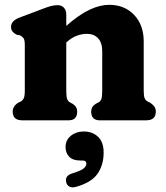

<svg xmlns="http://www.w3.org/2000/svg" viewBox="-20 -512 706 817"><path d="M262 -450V-402Q317.5 -450.5 361.8 -471Q406 -491.5 444.5 -491.5Q510 -491.5 550.8 -448.5Q591.5 -405.5 591.5 -336.5V-126Q591.5 -102.5 595.8 -93.5Q600 -84.5 608.5 -80L619 -75Q630.5 -67 636.8 -58.5Q643 -50 643 -37Q643 0 602 0H405Q368 0 368 -37Q368 -58 387 -70L398.5 -76Q407.5 -80.5 411.2 -90.5Q415 -100.5 415 -126V-293.5Q415 -330 397.5 -349Q380 -368 349 -368Q329.5 -368 307.5 -360.2Q285.5 -352.5 263.5 -332.5L262 -331.5V-126Q262 -100.5 265.8 -90.5Q269.5 -80.5 278.5 -76L289.5 -70Q308.5 -58 308.5 -37Q308.5 0 271.5 0H75Q34 0 34 -37Q34 -60 57.5 -75L68.5 -80Q76.5 -84.5 81 -93.8Q85.5 -103 85.5 -126V-321.5Q85.5 -342 80 -349.5Q74.5 -357 65.5 -361.5L50.5 -364.5Q40 -370 33.5 -377.5Q27 -385 27 -397.5Q27 -423.5 62.5 -437L158 -473Q180 -481.5 194.8 -485.8Q209.5 -490 225.5 -490Q242.5 -490 252.2 -479Q262 -468 262 -450ZM321 171Q290.5 171 274.8 155.2Q259 139.5 259 113.5Q259 84 281.5 65.8Q304 47.5 336 47.5Q373.5 47.5 397.2 70Q421 92.5 421 137Q421 190.5 394.8 227.8Q368.5 265 303.5 283Q286 288 275.2 282Q264.5 276 261.5 263Q255.5 235.5 287 226Q324.5 214.5 336 204.8Q347.5 195 347.5 184Q347.5 171 330.5 171Z"/></svg>

Font: Fraunces 9pt SuperSoft
Style: Bold
Weight: 700
Version: Version 1.000;[b76b70a41]